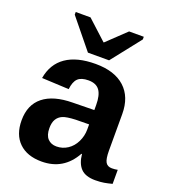

<svg xmlns="http://www.w3.org/2000/svg" viewBox="-138 -846 838 954"><g transform="rotate(20 281.0 -369.0)"><path d="M191.9 9.8Q115.2 9.8 72.3 -32Q29.3 -73.7 29.3 -149.4Q29.3 -231.4 82.8 -274.4Q136.2 -317.4 237.8 -318.4L351.6 -320.3V-347.2Q351.6 -398.9 333.5 -424.1Q315.4 -449.2 274.4 -449.2Q236.3 -449.2 218.5 -431.9Q200.7 -414.6 196.3 -374.5L53.2 -381.3Q66.4 -458.5 123.8 -498.3Q181.2 -538.1 280.3 -538.1Q380.4 -538.1 434.6 -488.8Q488.8 -439.5 488.8 -348.6V-156.2Q488.8 -111.8 498.8 -95Q508.8 -78.1 532.2 -78.1Q547.9 -78.1 562.5 -81.1V-6.8Q550.3 -3.9 540.5 -1.5Q530.8 1 521 2.4Q511.2 3.9 500.2 4.9Q489.3 5.9 474.6 5.9Q422.9 5.9 398.2 -19.5Q373.5 -44.9 368.7 -94.2H365.7Q308.1 9.8 191.9 9.8ZM351.6 -244.6 281.2 -243.7Q233.4 -241.7 213.4 -233.2Q193.4 -224.6 182.9 -207Q172.4 -189.5 172.4 -160.2Q172.4 -122.6 189.7 -104.2Q207 -85.9 235.8 -85.9Q268.1 -85.9 294.7 -103.5Q321.3 -121.1 336.4 -152.1Q351.6 -183.1 351.6 -217.8ZM335.9 -577.6H224.1L98.1 -732.4V-746.6H176.3L279.3 -652.3H281.2L380.4 -746.6H458V-732.4Z"/></g></svg>

Font: Arial
Style: Bold
Weight: 700
Designer: Steve Matteson
Foundry: Ascender Corporation
Version: Version 2.00.3